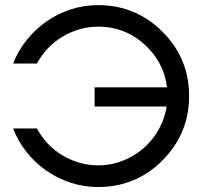

<svg xmlns="http://www.w3.org/2000/svg" viewBox="-20 -735 811 757"><path d="M366.7 -714.8Q515.6 -714.8 620.6 -609.9Q725.6 -504.9 725.6 -356.4Q725.6 -208.5 620.6 -102.5Q515.6 2.4 366.7 2.4Q310.1 2.4 257.8 -14.9Q205.6 -32.2 161.6 -63Q117.7 -93.8 84.2 -136.2Q50.8 -178.7 31.7 -228.5H125.5Q142.6 -196.3 168 -169.4Q193.4 -142.6 224.6 -123.5Q255.9 -104.5 291.7 -93.8Q327.6 -83 366.7 -83Q404.3 -83 439.2 -93Q474.1 -103 504.4 -120.8Q534.7 -138.7 559.8 -163.8Q585 -189 602.8 -219.2Q620.6 -249.5 630.4 -284.4Q640.1 -319.3 640.1 -356.4Q640.1 -469.7 560.1 -549.8Q480 -629.9 366.7 -629.9Q328.1 -629.9 292 -619.1Q255.9 -608.4 224.6 -589.4Q193.4 -570.3 168 -543.5Q142.6 -516.6 125.5 -484.4H31.7Q50.8 -534.2 84.5 -576.4Q118.2 -618.7 161.9 -649.4Q205.6 -680.2 257.8 -697.5Q310.1 -714.8 366.7 -714.8ZM353 -314.9V-390.6H679.7V-314.9Z"/></svg>

Font: Proletarsk
Style: Regular
Weight: 400
Designer: Peter Wiegel, original typeface by Carl Albert Fahrenwaldt 1901
Foundry: Peter Wiegel
Version: Version 1.000 2010 initial release